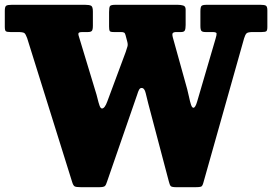

<svg xmlns="http://www.w3.org/2000/svg" viewBox="-20 -770 1134 800"><path d="M427 -347 504 -554Q509 -568.5 511.2 -576.8Q513.5 -585 510 -597.5L503 -624Q501 -632 497 -634.2Q493 -636.5 483 -636.5H453.5Q439.5 -636.5 437 -641Q434.5 -645.5 434.5 -660V-720Q434.5 -739 438.2 -744.5Q442 -750 460.5 -750H720.5Q733 -750 743.2 -747Q753.5 -744 753.5 -730.5V-666Q753.5 -649.5 750 -643Q746.5 -636.5 735 -636.5H716Q703.5 -636.5 700 -632.2Q696.5 -628 700 -614.5L760 -398.5Q764 -383.5 767.8 -365.2Q771.5 -347 775.8 -334Q780 -321 786 -321Q794 -321 801.5 -347L878 -608Q883 -624.5 882.5 -630.5Q882 -636.5 864.5 -636.5H836Q824 -636.5 819.5 -641Q815 -645.5 815 -662V-722Q815 -740.5 819.5 -745.2Q824 -750 841.5 -750H1065Q1080.5 -750 1087.2 -746.8Q1094 -743.5 1094 -727V-657.5Q1094 -643 1089.5 -639.8Q1085 -636.5 1070 -636.5H1033.5Q1012.5 -636.5 1007 -630.8Q1001.5 -625 997 -610L827 -7.5Q823.5 5.5 817.5 7.8Q811.5 10 794.5 10H714.5Q695.5 10 691.2 5.2Q687 0.5 683.5 -14L597.5 -339.5Q592 -361 587 -382.2Q582 -403.5 570 -403.5Q563.5 -403.5 559.5 -396.2Q555.5 -389 551.5 -375.5L426 -13Q422 0.5 417 5.2Q412 10 392 10H318Q297 10 291 6.5Q285 3 280.5 -12L93 -611.5Q87 -628 81.5 -632.2Q76 -636.5 53 -636.5H23Q8.5 -636.5 4.2 -640Q0 -643.5 0 -658.5V-725Q0 -742.5 6 -746.2Q12 -750 29 -750H334.5Q353 -750 360 -745.8Q367 -741.5 367 -722V-663Q367 -646.5 362.8 -641.5Q358.5 -636.5 346.5 -636.5H322.5Q312 -636.5 308.2 -633.2Q304.5 -630 309 -617L377.5 -391Q382.5 -376 386.5 -359Q390.5 -342 394.8 -330Q399 -318 405 -318Q416.5 -318 427 -347Z"/></svg>

Font: Besley* Narrow Heavy
Style: Regular
Weight: 800
Width: 4
Designer: Owen Earl
Foundry: indestructible type*
Version: Version 3.000; ttfautohint (v1.8.3)